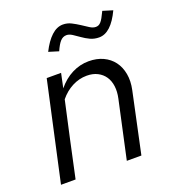

<svg xmlns="http://www.w3.org/2000/svg" viewBox="-128 -793 799 891"><g transform="rotate(-20 271.0 -348.0)"><path d="M21 0Q48 -123 74.5 -244Q101 -365 128 -488H199Q195 -470 191.5 -452.5Q188 -435 184 -417Q215 -455 254.5 -475Q294 -495 337 -495Q377 -495 408 -480.5Q439 -466 458.5 -440Q478 -414 484.5 -378Q491 -342 482 -300Q466 -225 450 -150Q434 -75 418 0H346Q362 -72 377 -142.5Q392 -213 408 -285Q415 -317 411.5 -344.5Q408 -372 394.5 -392Q381 -412 358.5 -423.5Q336 -435 306 -435Q268 -435 233.5 -417Q199 -399 173 -367Q152 -275 132.5 -183.5Q113 -92 93 0ZM225 -585Q213 -589 200.5 -592.5Q188 -596 176 -600Q199 -646 226 -671Q253 -696 283 -696Q305 -696 324.5 -686Q344 -676 361.5 -664.5Q379 -653 394.5 -643Q410 -633 424 -633Q431 -633 437 -635.5Q443 -638 449 -644.5Q455 -651 461.5 -662.5Q468 -674 477 -693Q489 -689 501.5 -685.5Q514 -682 526 -678Q481 -582 422 -582Q398 -582 378 -591.5Q358 -601 341.5 -613Q325 -625 310 -634.5Q295 -644 282 -644Q264 -644 251 -629.5Q238 -615 225 -585Z"/></g></svg>

Font: Rosa Sans Light
Style: Italic
Weight: 300
Italic angle: -12°
Designer: Pentagram / MCKL
Foundry: Pentagram / MCKL
Version: Version 1.005;September 16, 2019;FontCreator 11.5.0.2425 64-